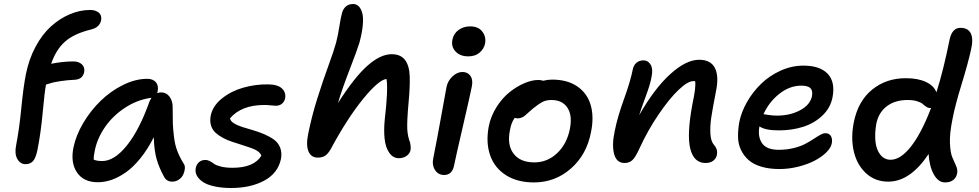

<svg xmlns="http://www.w3.org/2000/svg" viewBox="-20 -855 4897 960"><path d="M107.9 -34.2Q81.1 -34.2 66.4 -60.5Q51.8 -86.9 61 -130.9Q76.7 -211.9 86.7 -315.9Q96.7 -419.9 109.9 -485.8Q125 -560.5 158 -621.8Q190.9 -683.1 234.6 -722.7Q278.3 -762.2 328.9 -783.7Q379.4 -805.2 431.2 -805.2Q457 -805.2 473.4 -792.2Q489.7 -779.3 485.8 -753.9Q478 -718.3 437 -708Q350.1 -687 304.9 -646.7Q259.8 -606.4 235.8 -536.1Q294.4 -547.9 347.2 -547.9Q374 -547.9 389.6 -533Q405.3 -518.1 400.9 -494.1Q392.6 -457.5 352.1 -456.1Q316.9 -454.6 285.2 -449.7Q253.4 -444.8 242.9 -441.9Q232.4 -439 210 -432.1Q203.1 -397.5 193.6 -293.5Q184.1 -189.5 167 -104Q158.7 -64.5 145 -49.3Q131.3 -34.2 107.9 -34.2Z M469.2 56.2Q398.4 56.2 365.2 7.6Q332 -41 347.2 -117.2Q359.4 -177.7 396.2 -240Q433.1 -302.2 483.2 -350.8Q533.2 -399.4 595.2 -430.2Q657.2 -460.9 716.3 -460.9Q744.6 -460.9 759.3 -444.1Q773.9 -427.2 768.1 -397.9Q768.1 -393.6 765.1 -389.2Q778.8 -393.1 785.2 -393.1Q811.5 -393.1 827.4 -372.1Q843.3 -351.1 843.3 -319.8Q843.3 -262.7 844.2 -236.6Q845.2 -210.4 849.9 -171.1Q854.5 -131.8 866 -101.6Q877.4 -71.3 897 -39.1Q905.8 -27.8 904.3 -12Q902.8 3.9 896 18.3Q889.2 32.7 874.3 43Q859.4 53.2 841.3 53.2Q813 53.2 800.3 28.8Q775.9 -15.1 763.2 -59.3Q750.5 -103.5 749 -168.9Q718.3 -108.4 682.1 -63.7Q646 -19 609.4 6.6Q572.8 32.2 538.1 44.2Q503.4 56.2 469.2 56.2ZM454.1 -103Q448.2 -75.7 448.2 -57.1Q463.4 -49.8 491.2 -49.8Q551.8 -49.8 614.5 -127.7Q677.2 -205.6 728 -349.1Q732.9 -358.9 737.3 -366.2Q736.3 -366.2 734.1 -365.7Q731.9 -365.2 731 -365.2Q663.6 -355 603.8 -315.4Q543.9 -275.9 505.1 -219.7Q466.3 -163.6 454.1 -103Z M1135.7 85Q1093.8 85 1060.8 78.6Q1027.8 72.3 1007.8 62.3Q987.8 52.2 975.6 38.8Q963.4 25.4 959.7 11.7Q956.1 -2 959 -16.1Q962.9 -33.7 975.3 -44.4Q987.8 -55.2 1006.8 -55.2Q1018.6 -55.2 1029.8 -49.1Q1041 -43 1050.8 -35.6Q1060.5 -28.3 1084.5 -22.2Q1108.4 -16.1 1142.6 -16.1Q1249.5 -16.1 1286.6 -76.2Q1283.2 -88.4 1269.3 -98.4Q1255.4 -108.4 1235.1 -115.2Q1214.8 -122.1 1190.4 -130.1Q1166 -138.2 1141.8 -145.8Q1117.7 -153.3 1095.5 -165.3Q1073.2 -177.2 1057.6 -191.4Q1042 -205.6 1035.2 -227.5Q1028.3 -249.5 1033.7 -276.9Q1043.5 -325.7 1089.8 -362.8Q1136.2 -399.9 1197.3 -417Q1258.3 -434.1 1320.8 -433.1Q1368.7 -432.6 1389.6 -412.8Q1410.6 -393.1 1405.8 -363.8Q1401.9 -346.2 1389.6 -336.2Q1377.4 -326.2 1358.9 -326.2Q1351.6 -326.2 1335 -328.1Q1318.4 -330.1 1302.7 -330.1Q1186.5 -330.1 1129.9 -263.2Q1132.3 -249.5 1149.4 -238.8Q1166.5 -228 1191.2 -220.2Q1215.8 -212.4 1244.6 -204.1Q1273.4 -195.8 1300.8 -184.1Q1328.1 -172.4 1349.4 -157.2Q1370.6 -142.1 1380.6 -117.2Q1390.6 -92.3 1384.8 -60.1Q1369.6 11.2 1301.3 48.1Q1232.9 85 1135.7 85Z M1568.8 -66.9Q1535.6 -66.9 1522.5 -97.9Q1509.3 -128.9 1521 -186Q1539.1 -275.9 1566.7 -363Q1594.2 -450.2 1622.1 -526.4Q1649.9 -602.5 1660.6 -642.1Q1669.4 -675.8 1676.8 -722.7Q1684.1 -769.5 1689.9 -789.1Q1694.8 -809.1 1708.7 -822Q1722.7 -835 1746.6 -835Q1762.7 -834.5 1773.9 -823.2Q1785.2 -812 1791.3 -789.8Q1797.4 -767.6 1793.9 -729.2Q1790.5 -690.9 1776.9 -641.1Q1766.1 -605 1727.5 -505.4Q1689 -405.8 1669.9 -339.8Q1752.4 -469.2 1817.4 -526.6Q1882.3 -584 1938 -584Q1983.4 -584 2005.1 -555.2Q2026.9 -526.4 2028.6 -472.9Q2030.3 -419.4 2022.9 -342.8Q2014.2 -245.1 2016.4 -208.7Q2018.6 -172.4 2029.8 -144Q2035.2 -122.1 2032.7 -105Q2029.3 -86.9 2012.7 -75.4Q1996.1 -64 1974.6 -64Q1945.3 -64 1926.5 -90.8Q1907.7 -117.7 1903.1 -160.9Q1898.4 -204.1 1903.8 -257.8Q1921.4 -408.7 1912.6 -460Q1874.5 -457 1795.7 -360.6Q1716.8 -264.2 1632.8 -107.9Q1619.1 -84.5 1604.5 -75.7Q1589.8 -66.9 1568.8 -66.9Z M2321.3 -573.2Q2280.3 -573.2 2257.6 -597.7Q2234.9 -622.1 2242.2 -657.2Q2248 -687 2272.7 -705.1Q2297.4 -723.1 2330.1 -723.1Q2372.1 -723.1 2391.8 -696.8Q2411.6 -670.4 2405.3 -637.2Q2400.4 -611.8 2378.7 -592.5Q2356.9 -573.2 2321.3 -573.2ZM2201.2 20Q2171.4 20 2155.3 -4.6Q2139.2 -29.3 2146 -62Q2168 -172.9 2186.5 -276.9Q2205.1 -380.9 2212.4 -418.9Q2218.3 -450.2 2242.2 -472.7Q2266.1 -495.1 2292 -495.1Q2317.9 -495.1 2331.8 -476.1Q2345.7 -457 2339.4 -423.8Q2332.5 -387.7 2295.2 -226.6Q2257.8 -65.4 2250 -25.9Q2245.6 -3.9 2232.9 8.1Q2220.2 20 2201.2 20Z M2649.9 57.1Q2565.9 57.1 2508.8 20.3Q2451.7 -16.6 2430.2 -80.1Q2408.7 -143.6 2423.8 -223.1Q2434.1 -274.4 2462.6 -319.6Q2491.2 -364.7 2527.1 -393.6Q2563 -422.4 2601.1 -438.7Q2639.2 -455.1 2670.9 -455.1Q2685.5 -455.1 2695.8 -451.2Q2718.8 -457 2740.7 -457Q2816.4 -457 2866.2 -423.1Q2916 -389.2 2933.3 -330.1Q2950.7 -271 2935.1 -194.8Q2913.6 -81.5 2834.5 -12.2Q2755.4 57.1 2649.9 57.1ZM2529.8 -204.1Q2514.6 -130.4 2547.9 -86.7Q2581.1 -43 2651.9 -43Q2716.3 -43 2765.1 -88.6Q2814 -134.3 2829.1 -209Q2842.8 -276.4 2817.6 -315.7Q2792.5 -355 2736.8 -355Q2710.9 -355 2691.9 -345Q2672.9 -335 2643.1 -311Q2633.8 -303.2 2621.1 -291.5Q2608.4 -279.8 2602.8 -275.4Q2597.2 -271 2588.1 -267.1Q2579.1 -263.2 2568.8 -263.2Q2559.6 -263.2 2553.7 -266.1Q2535.6 -241.2 2529.8 -204.1Z M3507.8 -40Q3449.2 -40 3431.4 -111.3Q3413.6 -182.6 3442.4 -335.9Q3460.9 -421.4 3455.6 -449.2H3445.8Q3418.9 -449.2 3373 -405.8Q3327.1 -362.3 3273.2 -283.2Q3219.2 -204.1 3176.8 -111.8Q3157.7 -69.3 3142.3 -54.7Q3127 -40 3102.5 -40Q3062.5 -40 3050.5 -85.4Q3038.6 -130.9 3053.7 -200.2Q3067.4 -270 3099.9 -359.4Q3132.3 -448.7 3143.6 -506.8Q3147.9 -528.8 3162.1 -541Q3176.3 -553.2 3197.8 -553.2Q3220.2 -553.2 3233.2 -531.7Q3246.1 -510.3 3237.8 -471.2Q3232.4 -436.5 3208.7 -373Q3185.1 -309.6 3175.8 -278.8Q3252 -412.6 3331.3 -484.4Q3410.6 -556.2 3475.6 -556.2Q3533.2 -556.2 3554.2 -515.6Q3575.2 -475.1 3560.5 -401.9Q3543 -312 3536.4 -268.1Q3529.8 -224.1 3532 -185.8Q3534.2 -147.5 3550.8 -129.9Q3569.8 -107.9 3564.5 -80.1Q3560.5 -62 3545.7 -51Q3530.8 -40 3507.8 -40Z M3877.4 -9.8Q3826.2 -9.8 3786.9 -21.5Q3747.6 -33.2 3723.4 -54.4Q3699.2 -75.7 3685.1 -105Q3670.9 -134.3 3670.2 -169.4Q3669.4 -204.6 3676.3 -244.1Q3686.5 -295.4 3715.6 -345.9Q3744.6 -396.5 3786.4 -436.8Q3828.1 -477.1 3883.5 -502Q3939 -526.9 3996.6 -526.9Q4080.1 -526.9 4118.7 -485.8Q4157.2 -444.8 4142.6 -368.2Q4132.3 -315.4 4092 -277.1Q4051.8 -238.8 3995.6 -220.9Q3939.5 -203.1 3874.5 -203.1Q3805.2 -203.1 3777.3 -223.1Q3767.6 -171.9 3790.3 -138.9Q3813 -106 3873.5 -106Q3913.1 -106 3947.8 -114.5Q3982.4 -123 4005.6 -135.3Q4028.8 -147.5 4047.1 -159.7Q4065.4 -171.9 4080.6 -180.4Q4095.7 -189 4106.4 -189Q4126.5 -189 4134.8 -174.3Q4143.1 -159.7 4138.7 -137.2Q4134.3 -115.2 4110.8 -92.3Q4087.4 -69.3 4052.5 -51.3Q4017.6 -33.2 3970.9 -21.5Q3924.3 -9.8 3877.4 -9.8ZM3986.3 -426.8Q3929.2 -426.8 3877.7 -386.7Q3826.2 -346.7 3797.4 -284.2Q3798.3 -284.2 3820.6 -280.5Q3842.8 -276.9 3864.3 -276.9Q3930.7 -276.9 3980.5 -303.7Q4030.3 -330.6 4039.6 -373Q4044.9 -400.9 4032.5 -413.8Q4020 -426.8 3986.3 -426.8Z M4421.4 53.2Q4355.5 53.2 4310.1 11.2Q4264.6 -30.8 4249 -98.1Q4233.4 -165.5 4249 -243.2Q4270 -349.6 4341.1 -407.2Q4412.1 -464.8 4511.2 -463.9Q4569.8 -463.9 4609.9 -445.1Q4649.9 -426.3 4662.1 -393.1Q4698.2 -507.8 4728 -657.2Q4740.7 -715.8 4782.2 -715.8Q4820.8 -715.8 4834.2 -687.5Q4847.7 -659.2 4835 -606Q4819.8 -537.1 4787.6 -432.4Q4755.4 -327.6 4743.2 -263.2Q4727.5 -188 4729.7 -139.2Q4731.9 -90.3 4741.7 -68.1Q4751.5 -45.9 4760 -26.6Q4768.6 -7.3 4766.1 8.8Q4763.2 30.8 4747.6 43.9Q4731.9 57.1 4705.1 57.1Q4671.4 57.1 4649.2 17.3Q4627 -22.5 4623 -85Q4531.2 53.2 4421.4 53.2ZM4361.3 -234.9Q4353 -186 4357.4 -146.2Q4361.8 -106.4 4381.8 -81.3Q4401.9 -56.2 4433.1 -56.2Q4482.9 -56.2 4535.2 -122.8Q4587.4 -189.5 4635.3 -314.9H4631.3Q4620.6 -314.9 4611.1 -321.3Q4601.6 -327.6 4593.8 -335Q4585.9 -342.3 4566.2 -348.6Q4546.4 -355 4518.1 -355Q4454.6 -355 4413.3 -323.2Q4372.1 -291.5 4361.3 -234.9Z"/></svg>

Font: Shantell Sans Bouncy
Style: Italic
Weight: 500
Italic angle: -11.31°
Designer: Stephen Nixon, Anya Danilova, Shantell Martin
Foundry: Arrow Type
Version: Version 1.006;[9816181b4]